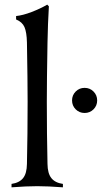

<svg xmlns="http://www.w3.org/2000/svg" viewBox="-20 -801 450 821"><path d="M180.2 -366.2Q180.2 -227.1 183.1 -100.1Q183.6 -59.6 199.5 -39.6Q215.3 -19.5 249 -14.6V0Q185.5 -4.9 139.2 -4.9Q92.8 -4.9 29.3 0V-14.6Q63 -19.5 78.9 -39.6Q94.7 -59.6 95.2 -100.1Q98.1 -227.1 98.1 -366.2Q98.1 -455.1 95.2 -619.1Q94.2 -663.1 84.7 -685.1Q75.2 -707 48.8 -717.8V-732.4Q78.1 -735.4 115.5 -749.8Q152.8 -764.2 182.1 -781.2L189 -773.9Q184.6 -700.7 183.1 -618.7Q180.2 -456.1 180.2 -366.2ZM303.7 -333.5Q288.1 -349.1 288.1 -371.6Q288.1 -394 303.7 -409.7Q319.3 -425.3 341.8 -425.3Q364.3 -425.3 379.9 -409.7Q395.5 -394 395.5 -371.6Q395.5 -349.1 379.9 -333.5Q364.3 -317.9 341.8 -317.9Q319.3 -317.9 303.7 -333.5Z"/></svg>

Font: Flanker
Style: Regular
Weight: 400
Designer: Flanker
Foundry: Flanker
Version: Version 2.027